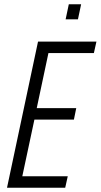

<svg xmlns="http://www.w3.org/2000/svg" viewBox="-20 -884 474 904"><path d="M13 0 159 -688H434L422 -634H208L153 -375H339L328 -321H142L85 -54H299L287 0ZM289 -793 304 -864H362L347 -793Z"/></svg>

Font: Saira Condensed Light
Style: Italic
Weight: 300
Width: 3
Italic angle: -12°
Designer: Hector Gatti with collaboration of the Omnibus-Type team
Foundry: Omnibus-Type
Version: Version 1.101